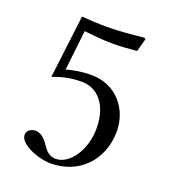

<svg xmlns="http://www.w3.org/2000/svg" viewBox="-118 -697 701 795"><g transform="rotate(20 232.5 -300.0)"><path d="M325 -189C325 -94 269 -14 209 -14C171 -14 158 -43 143 -63C130 -80 113 -95 92 -95C73 -95 54 -84 54 -64C54 -23 139 11 196 11C320 11 408 -81 408 -207C408 -304 341 -391 229 -391C186 -391 139 -382 121 -375L141 -552C178 -548 220 -543 268 -543C298 -543 332 -545 373 -549L389 -607L382 -611C325 -605 271 -600 218 -600C181 -600 145 -602 110 -605L76 -327C129 -347 167 -351 203 -351C268 -351 325 -298 325 -189Z"/></g></svg>

Font: Libertinus Serif Display
Style: Regular
Weight: 400
Designer: Philipp H. Poll
Foundry: Khaled Hosny
Version: Version 6.1